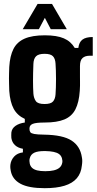

<svg xmlns="http://www.w3.org/2000/svg" viewBox="-20 -794 507 1006"><path d="M214.5 192Q130.5 192 87.8 169Q45 146 36.5 102Q35 96 34.2 86.8Q33.5 77.5 34.5 68.5Q37.5 44.5 54.2 26.2Q71 8 100 4.5V-14.5Q74 -19 58.5 -33.5Q43 -48 39.5 -71Q39 -77.5 39 -84.5Q39 -91.5 39.5 -99.5Q42 -121 61.2 -134.5Q80.5 -148 110 -152V-171Q70.5 -189 51.5 -224.5Q32.5 -260 28.5 -318Q28 -338 27.5 -353.8Q27 -369.5 27 -383.5Q27 -397.5 27.5 -412Q28 -426.5 28.5 -443.5Q32 -501 50.5 -537.5Q69 -574 108.8 -591.5Q148.5 -609 215 -609Q277.5 -609 314.2 -593.2Q351 -577.5 371.5 -543H390.5Q394 -573 412 -586.5Q430 -600 466 -600V-502H450Q426 -502 412.5 -490Q399 -478 399 -447.5V-412Q399 -399.5 399 -388.8Q399 -378 399.2 -367.5Q399.5 -357 399.2 -345Q399 -333 398 -318Q394 -258 375.2 -221.2Q356.5 -184.5 317.5 -168.2Q278.5 -152 214 -152Q168.5 -152 151.5 -145Q134.5 -138 134.5 -121.5V-118Q134.5 -107.5 139 -101.2Q143.5 -95 159.5 -92Q175.5 -89 211.5 -88.5Q309.5 -87 355 -57.5Q400.5 -28 409 30Q411 39.5 411 49.8Q411 60 409 73Q405 114 382.2 140.2Q359.5 166.5 317.8 179.2Q276 192 214.5 192ZM217.5 103Q244 103 262.2 98.5Q280.5 94 291 85.2Q301.5 76.5 305 63.5Q307.5 55.5 307 48.8Q306.5 42 304.5 35Q300.5 21.5 289.8 13.5Q279 5.5 261 1.8Q243 -2 217.5 -2.5Q178.5 -3 159.8 6Q141 15 136 35Q134 42 134.2 49.5Q134.5 57 136 63.5Q139 77 148.5 85.8Q158 94.5 175 98.8Q192 103 217.5 103ZM213.5 -249Q246.5 -249 258 -262.5Q269.5 -276 271 -300Q272 -314.5 272.8 -335.5Q273.5 -356.5 273.5 -379.5Q273.5 -402.5 272.8 -423.8Q272 -445 271 -460.5Q269.5 -487 257.2 -499.5Q245 -512 213.5 -512Q182 -512 169 -499.2Q156 -486.5 155 -459Q154 -434 153.5 -412.2Q153 -390.5 153 -371Q153 -351.5 153.5 -334.5Q154 -317.5 155 -303Q157 -279.5 167.8 -264.2Q178.5 -249 213.5 -249ZM99 -641 177 -773.5H252.5L330 -641H246L215 -700.5L183.5 -641Z"/></svg>

Font: Big Shoulders Display Thin ExtraBold
Style: Regular
Weight: 800
Version: Version 2.002